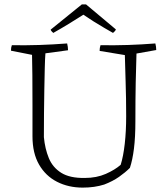

<svg xmlns="http://www.w3.org/2000/svg" viewBox="-20 -846 758 875"><path d="M357 9Q292 9 240 -17.5Q188 -44 158 -96Q128 -148 128 -225Q128 -296 128 -369Q128 -442 127.5 -502.5Q127 -563 126 -596L30 -615Q30 -630 34 -640Q97 -639 159 -641Q221 -643 286 -648Q290 -632 290 -617L187 -603Q185 -578 184 -534.5Q183 -491 182 -437.5Q181 -384 180.5 -328Q180 -272 180 -221Q185 -168 202.5 -125.5Q220 -83 259 -58.5Q298 -34 366 -35Q420 -35 462 -53.5Q504 -72 530 -95Q542 -133 548.5 -190.5Q555 -248 555 -316Q555 -399 552.5 -473Q550 -547 549 -595L434 -614Q434 -628 438 -640Q502 -639 563.5 -641Q625 -643 688 -648Q692 -633 692 -618L602 -602Q600 -546 598.5 -470Q597 -394 597 -293Q597 -221 590.5 -169Q584 -117 572 -81Q551 -60 522.5 -40Q494 -20 455 -5Q433 2 408.5 5.5Q384 9 357 9ZM495 -696Q479 -705 455 -719Q431 -733 405.5 -749Q380 -765 360 -779Q329 -759 292 -736.5Q255 -714 228 -699L224 -696Q221 -697 216 -702.5Q211 -708 211 -711L353 -826H372L508 -712Q508 -709 502.5 -703Q497 -697 495 -696Z"/></svg>

Font: Labrada Light
Style: Regular
Weight: 300
Designer: Mercedes Jáuregui
Foundry: Omnibus-Type Team
Version: Version 1.000; ttfautohint (v1.8.4.7-5d5b)